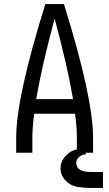

<svg xmlns="http://www.w3.org/2000/svg" viewBox="-20 -755 540 949"><path d="M60 0V-74Q60 -273 204 -735H296Q440 -273 440 -74V0H360V-74Q360 -124 351 -193H149Q140 -124 140 -74V0ZM159 -265H341Q314 -426 250 -663Q186 -426 159 -265ZM429 174Q395 174 361.5 168.5Q328 163 303.5 137Q279 111 279 77Q279 47 298.5 22.5Q318 -2 346 -12.5Q374 -23 404 -23V8Q386 8 371.5 20.5Q357 33 357 50Q357 95 429 95H489V174Z"/></svg>

Font: Iosevka SS08
Style: Regular
Weight: 400
Monospace: yes
Designer: Belleve Invis
Foundry: Belleve Invis
Version: 2.1.0; ttfautohint (v1.8.2)